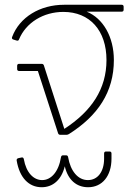

<svg xmlns="http://www.w3.org/2000/svg" viewBox="-20 -566 554 806"><path d="M249 -546C148 -546 62 -494 31 -411C29 -406 30 -402 36 -400L49 -396C56 -394 58 -396 60 -401C89 -471 162 -516 246 -516C357 -516 427 -438 427 -314C427 -192 364 -99 250 -25L164 -292C162 -297 158 -298 154 -298H60C55 -298 52 -295 52 -290V-276C52 -271 55 -268 60 -268H139L224 -6C226 -1 230 0 234 0H259C262 0 265 -1 269 -3C391 -80 458 -180 458 -314C458 -411 413 -489 344 -517H491C496 -517 499 -520 499 -525V-538C499 -543 496 -546 491 -546ZM425 70C420 70 417 73 417 78V100C417 155 390 190 349 190C307 190 276 152 266 94C265 88 262 86 257 86H245C240 86 237 88 236 94C226 156 194 190 157 190C121 190 90 159 80 102C79 97 76 94 71 95L57 98C52 99 49 103 50 108C62 180 101 220 155 220C202 220 238 189 252 132C265 189 301 220 350 220C409 220 448 173 448 100V78C448 73 445 70 440 70Z"/></svg>

Font: LINE Seed Sans TH Thin
Style: Regular
Weight: 250
Designer: Dalton Maag Ltd | Thai characters by Cadson Demak Co.,Ltd.
Foundry: Dalton Maag Ltd
Version: Version 1.003